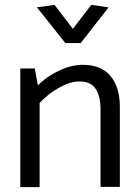

<svg xmlns="http://www.w3.org/2000/svg" viewBox="-20 -765 569 785"><path d="M304 -432Q351 -432 371 -402Q391 -372 391 -318V-1H470V-329Q470 -407 432.5 -453.5Q395 -500 318 -500Q272 -500 221 -476Q170 -452 135 -416L122 -485H63V0H142V-344Q177 -382 222.5 -407Q268 -432 304 -432ZM131 -735 247 -589H310L424 -735L353 -745L278 -647L203 -745Z"/></svg>

Font: Catamaran
Style: Regular
Weight: 400
Designer: Pria Ravichandran
Version: Version 1.000;PS 001.000;hotconv 1.0.70;makeotf.lib2.5.58329